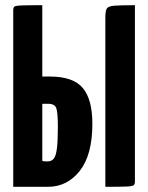

<svg xmlns="http://www.w3.org/2000/svg" viewBox="-20 -720 570 740"><path d="M31 0V-680Q31 -690 35 -694Q39 -698 62.5 -699Q86 -700 143 -700V-425H172Q262 -425 299 -381Q336 -337 336 -243Q336 -123 287.5 -61.5Q239 0 165 0ZM164 -98Q179 -98 187.5 -109Q196 -120 199.5 -149Q203 -178 203 -232Q203 -286 197 -303Q191 -320 166 -320H143V-100Q146 -99 148.5 -98.5Q151 -98 155 -98Q159 -98 164 -98ZM386 0V-651Q386 -676 391 -686Q396 -696 420 -698Q444 -700 500 -700V-20Q500 -10 495 -6Q490 -2 466.5 -1Q443 0 386 0Z"/></svg>

Font: Yanone Kaffeesatz
Style: Bold
Weight: 700
Designer: Yanone (Cyrillic: Daniel Pouzeot, Huerta Tipografica, and Cyreal)
Foundry: Yanone
Version: Version 2.003